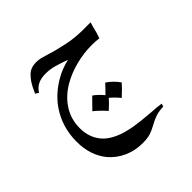

<svg xmlns="http://www.w3.org/2000/svg" viewBox="-166 -434 910 910"><g transform="rotate(-45 289.0 21.5)"><path d="M512 -223Q504 -188 494 -161Q470 -164 446 -164Q391 -164 337.5 -150Q284 -136 241 -111Q188 -80 157.5 -32.5Q127 15 127 75Q127 139 166 183Q211 232 314 249Q358 256 402 259L424 261Q451 262 484 267L479 282Q449 283 428 290Q407 297 384 310Q361 323 340.5 329.5Q320 336 289 336Q237 336 194 316.5Q151 297 121 262Q71 201 71 109Q71 12 124 -66Q164 -123 229 -160Q268 -183 317 -194Q284 -206 254.5 -214.5Q225 -223 194 -223Q134 -223 109 -180L93 -191Q108 -225 119.5 -242.5Q131 -260 144 -272Q166 -293 201 -293Q218 -293 232 -289.5Q246 -286 272 -278Q305 -267 364 -254.5Q423 -242 494 -244H518ZM421 62Q402 84 369 114Q350 90 326 70Q310 89 282 114Q256 84 226 60Q264 22 278 7Q297 19 324 50Q354 20 365 7Q381 17 396.5 32.5Q412 48 421 62Z"/></g></svg>

Font: Mirza
Style: Regular
Weight: 400
Designer: Arabic design by Kourosh Beigpour, Latin design by Eduardo Tunni, engineering by Lasse Fister
Version: Version 1.000